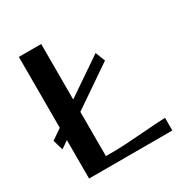

<svg xmlns="http://www.w3.org/2000/svg" viewBox="-150 -749 826 865"><g transform="rotate(-30 262.5 -316.5)"><path d="M375 -475.1 395 -424.8 183.1 -279.8V-49.8H233.9Q266.1 -49.8 373.8 -57.9Q481.4 -65.9 500 -65.9V0H66.9V-200.2L28.8 -173.8L13.2 -227.1L66.9 -264.2V-632.8H183.1V-344.2Z"/></g></svg>

Font: Resagokr
Style: Bold
Weight: 600
Designer: gluk
Foundry: gluk
Version: Version 0.95